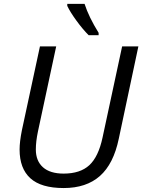

<svg xmlns="http://www.w3.org/2000/svg" viewBox="-20 -951 727 981"><path d="M483.9 -771H433.1Q402.3 -801.8 370.4 -845.7Q338.4 -889.6 323.7 -920.9V-931.2H412.1Q433.6 -864.3 483.9 -783.2ZM80.1 -187Q80.1 -226.6 91.8 -285.2L184.1 -713.9H267.1L173.8 -278.8Q163.1 -228 163.1 -187Q163.1 -128.9 199.5 -96.4Q235.8 -64 305.2 -64Q389.6 -64 436.3 -106.9Q482.9 -149.9 503.9 -248L604 -713.9H687L586.9 -242.2Q560.1 -113.3 490.5 -51.8Q420.9 9.8 305.4 9.8Q189.9 9.8 135 -40.3Q80.1 -90.3 80.1 -187Z"/></svg>

Font: Open Sans Hebrew
Style: Italic
Weight: 400
Italic angle: -12°
Foundry: Ascender Corporation, Yanek Iontef
Version: Version 2.001;PS 002.001;hotconv 1.0.70;makeotf.lib2.5.58329